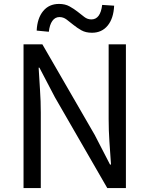

<svg xmlns="http://www.w3.org/2000/svg" viewBox="-20 -959 762 979"><path d="M100 -733H196L463 -271L541 -120H546Q542 -176 538 -235.5Q534 -295 534 -352V-733H622V0H527L260 -463L181 -614H177Q180 -558 184 -500.5Q188 -443 188 -385V0H100ZM449 -792Q417 -792 395 -804.5Q373 -817 354.5 -832Q336 -847 319.5 -859.5Q303 -872 283 -872Q261 -872 247 -852.5Q233 -833 229 -797L167 -803Q170 -866 200 -902.5Q230 -939 281 -939Q312 -939 334.5 -926.5Q357 -914 375.5 -899.5Q394 -885 410 -872.5Q426 -860 446 -860Q492 -860 501 -934L562 -930Q559 -865 529 -828.5Q499 -792 449 -792Z"/></svg>

Font: SpoqaHanSans-Regular
Style: Regular
Weight: 400
Designer: [Spoqa Han Sans] Dong-huui Kim \uAE40 \uB3D9 \uD718  Younghwa Kang \uAC15 \uC601 \uD654  [Noto Sans] Ryoko NISHIZUKA \u8
Foundry: Spoqa (http://www.spoqa-han-sans.com)
Version: Version 2.000